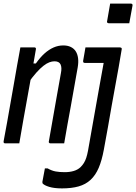

<svg xmlns="http://www.w3.org/2000/svg" viewBox="-54 -795 755 1065"><path d="M612 -532Q615 -532 617.5 -530.5Q620 -529 621 -526.5Q622 -524 621 -521Q613 -472 604 -421Q595 -370 585 -316.5Q575 -263 565 -206Q555 -149 544.5 -88.5Q534 -28 522 35Q511 95 493.5 136Q476 177 448.5 202.5Q421 228 382 239Q343 250 290 250Q247 250 219 241.5Q191 233 182 222Q182 220 181.5 218.5Q181 217 181 214Q185 194 188 176.5Q191 159 195 139H210Q233 152 254.5 156Q276 160 305 160Q332 160 354.5 153.5Q377 147 393 132Q403 122 411 109.5Q419 97 424.5 80Q430 63 434 42Q447 -32 458.5 -96.5Q470 -161 480.5 -220.5Q491 -280 501 -335.5Q511 -391 521 -446H509Q497 -446 486 -446Q475 -446 464 -446Q453 -446 441 -446Q429 -446 417 -446Q413 -446 410.5 -447.5Q408 -449 407.5 -451.5Q407 -454 407 -457Q410 -475 413.5 -494Q417 -513 420 -532Q440 -532 458.5 -532Q477 -532 498 -532Q519 -532 546.5 -532Q574 -532 612 -532ZM557 -775Q571 -775 585.5 -775Q600 -775 614.5 -775Q629 -775 643.5 -775Q658 -775 672 -775Q677 -775 679.5 -772Q682 -769 681 -764L663 -666Q649 -666 635 -666Q621 -666 606 -666Q591 -666 577 -666Q563 -666 549 -666Q546 -666 543.5 -667.5Q541 -669 540 -671.5Q539 -674 540 -677ZM302 0Q285 0 263.5 0Q242 0 225 0Q222 0 220 -1.5Q218 -3 217 -5Q216 -7 217 -11Q228 -72 238.5 -133.5Q249 -195 260.5 -258.5Q272 -322 284 -390Q290 -420 282 -437.5Q274 -455 248 -455Q235 -455 220 -449.5Q205 -444 187 -430Q169 -416 147 -391.5Q125 -367 99 -329L119 -443H145Q169 -477 193 -498.5Q217 -520 243 -531.5Q269 -543 297 -543Q321 -543 338.5 -534.5Q356 -526 366 -510.5Q376 -495 379 -472.5Q382 -450 377 -421Q366 -360 356.5 -305.5Q347 -251 338 -201.5Q329 -152 320 -103Q315 -77 311 -51.5Q307 -26 302 0ZM53 0Q42 0 28 0Q14 0 0 0Q-14 0 -26 0Q-28 0 -29.5 -0.5Q-31 -1 -32.5 -2.5Q-34 -4 -34 -6Q-34 -8 -34 -11Q-24 -64 -14.5 -117Q-5 -170 4 -222Q13 -274 22.5 -327Q32 -380 41 -433Q47 -465 51.5 -490.5Q56 -516 59 -532Q72 -532 86 -532Q100 -532 113.5 -532Q127 -532 137 -532Q141 -532 142.5 -530.5Q144 -529 145 -527Q146 -525 145 -521Q134 -456 122.5 -391Q111 -326 99 -260.5Q87 -195 75.5 -130Q64 -65 53 0Z"/></svg>

Font: RecMonoLinear Nerd Font Mono
Style: Italic
Weight: 400
Italic angle: -10°
Monospace: yes
Version: Version 1.085; ttfautohint (v1.8.4.7-5d5b);Nerd Fonts 3.2.1